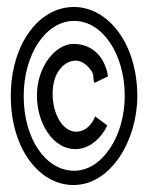

<svg xmlns="http://www.w3.org/2000/svg" viewBox="-20 -550 415 551"><path d="M191 -19C298 -19 374 -147 374 -274C374 -425 290 -530 192 -530C92 -530 11 -424 11 -274C11 -124 92 -19 191 -19ZM193 -60C111 -60 48 -152 48 -274C48 -394 111 -490 193 -490C275 -490 338 -393 338 -275C338 -159 273 -60 193 -60ZM196 -122C232 -122 267 -147 288 -190L253 -216C243 -190 223 -172 199 -172C160 -172 131 -222 131 -281C131 -348 169 -376 197 -376C208 -376 218 -371 227 -364C258 -335 243 -331 251 -312L290 -331C281 -387 245 -424 191 -424C140 -424 86 -360 86 -276C86 -193 134 -122 196 -122Z"/></svg>

Font: Inconsolata Condensed
Style: Regular
Weight: 400
Width: 3
Monospace: yes
Designer: Raph Levien, Cyreal, Brenton Simpson
Foundry: Raph Levien, Cyreal, Google
Version: Version 3.100